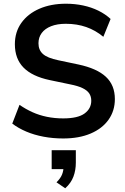

<svg xmlns="http://www.w3.org/2000/svg" viewBox="-20 -735 671 1033"><path d="M320 10Q265 10 214.5 0.5Q164 -9 121.5 -27Q79 -45 46 -70L85 -171Q118 -148 154.5 -131.5Q191 -115 232.5 -106.5Q274 -98 320 -98Q399 -98 435 -124.5Q471 -151 471 -193Q471 -216 460 -232.5Q449 -249 424 -261Q399 -273 358 -281L248 -304Q153 -324 106.5 -371.5Q60 -419 60 -497Q60 -563 95 -612Q130 -661 192 -688Q254 -715 335 -715Q383 -715 427.5 -705.5Q472 -696 509.5 -677.5Q547 -659 575 -633L536 -537Q494 -572 444 -589.5Q394 -607 334 -607Q288 -607 255 -594Q222 -581 204.5 -557.5Q187 -534 187 -502Q187 -466 211 -444.5Q235 -423 293 -411L402 -388Q501 -367 549.5 -322Q598 -277 598 -202Q598 -139 564 -91Q530 -43 467.5 -16.5Q405 10 320 10ZM331 278 284 246Q306 224 314 203.5Q322 183 322 160L349 175H258V73H388V140Q388 181 375 215.5Q362 250 331 278Z"/></svg>

Font: Nunito Sans 12pt ExtraLight
Style: Regular
Weight: 200
Designer: Vernon Adams
Foundry: Vernon Adams
Version: Version 3.101;gftools[0.9.27]